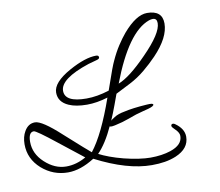

<svg xmlns="http://www.w3.org/2000/svg" viewBox="-151 -641 894 781"><g transform="rotate(-10 296.5 -250.5)"><path d="M293 -129Q274 -125 272 -131Q269 -144 301 -163Q316 -173 344 -178Q361 -182 384 -185Q407 -188 437 -190Q452 -191 457.5 -190Q463 -189 464 -186Q465 -179 440 -172Q436 -171 418.5 -166.5Q401 -162 388 -158Q372 -153 351 -145Q330 -137 298 -130ZM416 56Q315 56 185 -11Q127 26 75 26Q14 26 -33 -15Q-80 -57 -80 -117Q-80 -148 -67 -170Q-51 -198 -23 -198Q6 -198 81 -129Q123 -91 151.5 -66Q180 -41 184 -38Q235 -103 285 -246Q262 -239 240.5 -235.5Q219 -232 199 -232Q153 -232 124 -245Q83 -263 83 -302Q83 -344 157 -385Q224 -422 269 -422Q280 -422 280 -413Q280 -407 269 -404L233 -394Q112 -354 112 -304Q112 -257 201 -257Q223 -257 246.5 -261Q270 -265 295 -273Q299 -283 307 -307Q315 -331 324 -355Q333 -379 338 -389Q353 -422 370 -448Q387 -474 403 -493Q458 -557 503 -557Q566 -557 566 -503Q566 -445 501 -377Q476 -351 447 -327Q418 -303 385 -286L324 -255Q306 -205 296 -180Q286 -155 276 -134Q259 -97 242 -70.5Q225 -44 208 -27Q225 -18 250.5 -8.5Q276 1 307 9Q339 17 367 21Q395 25 415 25Q463 25 499 13Q550 -4 550 -41Q550 -54 536 -68Q521 -82 521 -87Q521 -95 529 -95Q533 -95 537 -92Q573 -67 573 -34Q573 15 516 39Q494 48 469.5 52Q445 56 416 56ZM340 -294Q387 -312 460 -387Q539 -467 539 -509Q539 -529 522 -529Q515 -529 506 -526Q416 -494 340 -294ZM72 1Q114 1 154 -22L55 -100Q-24 -163 -34 -163Q-56 -163 -56 -123Q-56 -74 -16 -37Q25 1 72 1Z"/></g></svg>

Font: Corinthia
Style: Regular
Weight: 400
Designer: Robert E. Leuschke
Foundry: Robert E. Leuschke
Version: Version 1.013; ttfautohint (v1.8.3)